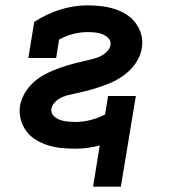

<svg xmlns="http://www.w3.org/2000/svg" viewBox="-20 -548 640 718"><path d="M328 150 353 -4Q330 2 307.5 5Q285 8 262 8Q236 8 210 5.5Q184 3 160 -4.5Q136 -12 114.5 -25Q93 -38 78.5 -57.5Q64 -77 57.5 -102Q51 -127 55 -154Q58 -168 64 -182.5Q70 -197 79 -210Q88 -223 99 -234Q110 -245 122.5 -254Q135 -263 149 -270.5Q163 -278 177.5 -284Q192 -290 206 -295Q220 -300 235 -304.5Q250 -309 264.5 -312.5Q279 -316 293.5 -319.5Q308 -323 323 -326.5Q338 -330 352 -336Q366 -342 378.5 -353.5Q391 -365 393 -379Q396 -394 386 -404.5Q376 -415 363 -420Q350 -425 336 -426.5Q322 -428 307 -428Q281 -428 253.5 -421Q226 -414 201 -400L190 -331H86L108 -466Q154 -496 205 -512Q256 -528 307 -528Q333 -528 358.5 -525Q384 -522 408 -514.5Q432 -507 452.5 -494Q473 -481 487.5 -461.5Q502 -442 508.5 -417.5Q515 -393 510 -366Q508 -352 501.5 -337.5Q495 -323 486.5 -310.5Q478 -298 466.5 -286.5Q455 -275 442.5 -266Q430 -257 416.5 -249.5Q403 -242 388.5 -236Q374 -230 359.5 -225Q345 -220 330.5 -215.5Q316 -211 301 -207.5Q286 -204 271.5 -200.5Q257 -197 242 -194Q227 -191 213 -185Q199 -179 187 -167.5Q175 -156 172 -141Q170 -126 180 -115.5Q190 -105 203.5 -100Q217 -95 232 -93.5Q247 -92 263 -92Q290 -92 318 -99Q346 -106 373 -120L384 -189H488L432 150Z"/></svg>

Font: Iosevka HT Extended
Style: Bold Italic
Weight: 700
Width: 7
Italic angle: -9°
Monospace: yes
Designer: Belleve Invis
Foundry: Belleve Invis
Version: Version 32.3.0; ttfautohint (v1.8.4)